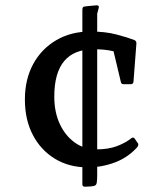

<svg xmlns="http://www.w3.org/2000/svg" viewBox="-20 -705 615 725"><path d="M347 -44Q347 -25 345.5 -16Q344 -7 339 -4.5Q334 -2 322 -1L301 0Q291 0 291 -9V-466H347ZM291 -665Q291 -675 293 -677.5Q295 -680 303 -681Q312 -682 323 -683Q334 -684 345 -685Q355 -685 353 -676L347 -653V-466H291ZM311 -73Q241 -73 187.5 -105.5Q134 -138 104 -195.5Q74 -253 74 -329Q74 -405 105 -462.5Q136 -520 192 -553Q248 -586 321 -586Q377 -586 419 -575Q461 -564 487 -554Q496 -550 495 -540L484 -396Q483 -387 473 -387H447Q437 -387 436 -397L406 -523L452 -499Q432 -506 403.5 -512.5Q375 -519 334 -519Q260 -519 222.5 -474.5Q185 -430 185 -340Q185 -282 205.5 -237.5Q226 -193 262 -167Q298 -141 344 -141Q389 -141 421 -153Q453 -165 476 -183Q484 -189 489 -181L500 -165Q505 -159 499 -150Q463 -110 413.5 -91.5Q364 -73 311 -73Z"/></svg>

Font: Hahmlet Medium
Style: Regular
Weight: 500
Version: Version 1.002